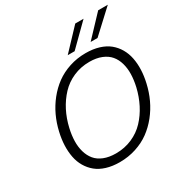

<svg xmlns="http://www.w3.org/2000/svg" viewBox="-201 -1049 1161 1212"><g transform="rotate(-30 379.0 -442.5)"><path d="M376 -742.2 517.1 -891.6H577.6L426.3 -742.2ZM543 -742.2 684.1 -891.6H754.4L593.3 -742.2ZM324.2 7.3Q271 7.3 228.3 -5.9Q185.5 -19 156.5 -43Q127.4 -66.9 107.9 -99.9Q88.4 -132.8 80.6 -173.1Q72.8 -213.4 74.5 -258.1Q76.2 -302.7 87.4 -351.1Q100.1 -407.2 123.8 -458Q147.5 -508.8 182.6 -552.7Q217.8 -596.7 261.5 -628.7Q305.2 -660.6 361.3 -679Q417.5 -697.3 479.5 -697.3Q532.7 -697.3 575.7 -684.1Q618.7 -670.9 647.9 -647Q677.2 -623 696.5 -590.1Q715.8 -557.1 723.9 -516.8Q731.9 -476.6 730.2 -431.9Q728.5 -387.2 717.3 -338.9Q704.6 -282.7 680.9 -231.9Q657.2 -181.2 622.1 -137.2Q586.9 -93.3 543.2 -61.3Q499.5 -29.3 443.1 -11Q386.7 7.3 324.2 7.3ZM330.6 -52.7Q394 -52.7 448.5 -76.4Q502.9 -100.1 542 -141.6Q581.1 -183.1 608.2 -236.1Q635.3 -289.1 649.9 -351.1Q660.6 -398.4 661.6 -440.2Q662.6 -481.9 652.1 -518.6Q641.6 -555.2 619.6 -581.3Q597.7 -607.4 560.3 -622.6Q522.9 -637.7 473.1 -637.7Q409.7 -637.7 355.5 -614Q301.3 -590.3 262.2 -548.6Q223.1 -506.8 196 -453.9Q168.9 -400.9 154.8 -338.9Q144 -291.5 143.1 -249.8Q142.1 -208 152.6 -171.6Q163.1 -135.3 184.8 -108.9Q206.5 -82.5 243.7 -67.6Q280.8 -52.7 330.6 -52.7Z"/></g></svg>

Font: HK Grotesk Legacy
Style: Italic
Weight: 400
Italic angle: -13°
Designer: Alfredo Marco Pradil
Foundry: Hanken Design Co.
Version: Version 2.022;PS 002.022;hotconv 1.0.88;makeotf.lib2.5.64775